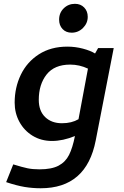

<svg xmlns="http://www.w3.org/2000/svg" viewBox="-20 -734 655 1015"><path d="M12.5 0ZM188.8 161.2Q152.5 161.2 125.6 155.6Q98.8 150 50 135L12.5 228.8Q68.8 247.5 110.6 254.4Q152.5 261.2 195 261.2Q437.5 261.2 486.2 7.5L581.2 -480H498.8L482.5 -451.2Q458.8 -466.2 418.1 -476.9Q377.5 -487.5 336.2 -487.5Q248.8 -487.5 185.6 -446.9Q122.5 -406.2 90 -338.8Q57.5 -271.2 57.5 -191.2Q57.5 -136.2 82.5 -90Q107.5 -43.8 152.5 -16.2Q197.5 11.2 255 11.2Q312.5 11.2 376.2 -15Q363.8 47.5 345 85Q326.2 122.5 289.4 141.9Q252.5 161.2 188.8 161.2ZM445 -371.2 395 -103.8Q358.8 -82.5 307.5 -82.5Q252.5 -82.5 218.8 -115Q185 -147.5 185 -206.2Q185 -287.5 226.2 -340Q267.5 -392.5 351.2 -392.5Q400 -392.5 445 -371.2ZM292.5 -630Q292.5 -666.2 316.9 -690Q341.2 -713.8 376.2 -713.8Q406.2 -713.8 425 -694.4Q443.8 -675 443.8 -645Q443.8 -611.2 418.8 -586.2Q393.8 -561.2 358.8 -561.2Q328.8 -561.2 310.6 -580.6Q292.5 -600 292.5 -630Z"/></svg>

Font: Cambay
Style: Bold Italic
Weight: 700
Italic angle: -11°
Designer: Pooja Saxena
Foundry: Pooja Saxena
Version: Version 1.006;PS 001.006;hotconv 1.0.70;makeotf.lib2.5.58329